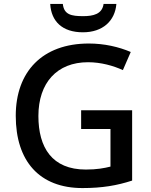

<svg xmlns="http://www.w3.org/2000/svg" viewBox="-20 -945 767 975"><path d="M571 -925H506C499 -873 453 -863 402 -863C343 -863 305 -870 299 -925H235C240 -837 296 -781 401 -781C502 -781 564 -839 571 -925ZM392 -385V-290H541V-99C509 -91 472 -84 416 -84C244 -84 175 -196 175 -356C175 -524 269 -629 427 -629C493 -629 556 -611 604 -589L644 -681C583 -707 510 -724 431 -724C195 -724 60 -581 60 -357C60 -127 180 10 399 10C499 10 574 -3 651 -28V-385Z"/></svg>

Font: Noto Sans Balinese Medium
Style: Regular
Weight: 500
Designer: Aditya Bayu, David Williams
Foundry: David Williams
Version: Version 2.005